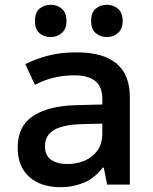

<svg xmlns="http://www.w3.org/2000/svg" viewBox="-20 -772 640 803"><path d="M236 11Q150 11 102 -32.5Q54 -76 54 -154Q54 -244 117 -286Q180 -328 292 -332L408 -335V-356Q408 -411 377.5 -434Q347 -457 290 -457Q201 -457 126 -417L86 -504Q130 -526 182 -539.5Q234 -553 301 -553Q523 -553 523 -366V0H428L414 -71H410Q374 -25 328.5 -7Q283 11 236 11ZM262 -86Q301 -86 334 -100Q367 -114 387.5 -142.5Q408 -171 408 -215V-255L326 -253Q243 -251 205.5 -228Q168 -205 168 -161Q168 -122 193.5 -104Q219 -86 262 -86ZM427 -617Q399 -617 380 -634Q361 -651 361 -684Q361 -719 380 -735.5Q399 -752 427 -752Q454 -752 473.5 -735.5Q493 -719 493 -684Q493 -651 473.5 -634Q454 -617 427 -617ZM192 -617Q164 -617 145 -633.5Q126 -650 126 -684Q126 -719 145 -735.5Q164 -752 192 -752Q219 -752 238.5 -735.5Q258 -719 258 -684Q258 -651 238.5 -634Q219 -617 192 -617Z"/></svg>

Font: Noto Sans Mono SemiBold
Style: Regular
Weight: 600
Designer: Monotype Design Team
Foundry: Monotype Imaging Inc.
Version: Version 2.014; ttfautohint (v1.8.4.7-5d5b)